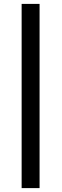

<svg xmlns="http://www.w3.org/2000/svg" viewBox="-20 -730 319 985"><path d="M91 -710H183V235H91Z"/></svg>

Font: Reem Kufi Ink
Style: Regular
Weight: 400
Designer: Khaled Hosny
Version: Version 1.7